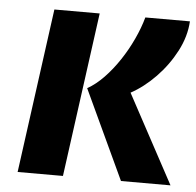

<svg xmlns="http://www.w3.org/2000/svg" viewBox="-45 -605 665 650"><g transform="rotate(5 287.5 -279.5)"><path d="M557.6 0H389.3L247.9 -303.1Q276.5 -319.2 303.7 -347.4Q330.8 -375.6 354.3 -411Q377.8 -446.4 395.5 -484.6Q413.3 -522.8 423.2 -558.8H574.7Q571.9 -507.6 545.7 -457.3Q519.4 -407 479.4 -365.7Q439.3 -324.5 395.5 -300.8ZM192.1 0H38.1L114.1 -558.8H268.1Z"/></g></svg>

Font: Merriweather Sans Variable Regular
Style: Italic
Weight: 300
Italic angle: -8°
Designer: Eben Sorkin
Foundry: Eben Sorkin
Version: Version 2.001